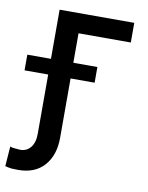

<svg xmlns="http://www.w3.org/2000/svg" viewBox="-135 -608 681 883"><g transform="rotate(10 205.5 -166.5)"><path d="M419.9 -545.9Q419.9 -522.5 419.9 -454.1Q359.4 -454.1 175.8 -454.1Q175.8 -340.8 175.8 0Q150.4 0 71.3 0Q71.3 -136.7 71.3 -545.9Q158.2 -545.9 419.9 -545.9ZM-39.1 -243.2Q-39.1 -261.7 -39.1 -316.4Q43 -316.4 288.1 -316.4Q288.1 -297.9 288.1 -243.2Q206.1 -243.2 -39.1 -243.2ZM71.3 -95.7Q97.7 -95.7 175.8 -95.7Q175.8 -63.5 175.8 34.2Q175.8 115.2 132.8 164.1Q89.8 212.9 10.7 212.9Q-5.9 212.9 -20.5 211.9Q-34.2 210 -49.8 206.1Q-46.9 174.8 -43 113.3Q-35.2 117.2 -19.5 118.2Q-3.9 120.1 4.9 120.1Q34.2 120.1 52.7 97.7Q71.3 75.2 71.3 34.2Q71.3 -9.8 71.3 -95.7Z"/></g></svg>

Font: DeepSea
Style: Medium
Weight: 500
Designer: Stem
Version: Version 3.019;git-0a5106e0b